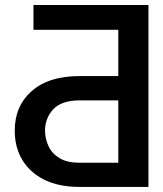

<svg xmlns="http://www.w3.org/2000/svg" viewBox="-20 -736 642 756"><path d="M564.5 0H293Q211.9 0 155 -28.1Q98.1 -56.2 68.1 -106Q38.1 -155.8 38.1 -220.7Q37.6 -317.9 104.7 -377.2Q171.9 -436.5 293 -436.5H445.8V-618.7H111.8V-716.3H564.5ZM445.8 -95.2V-340.8H293Q221.7 -340.3 189.7 -305.7Q157.7 -271 157.2 -221.7Q157.7 -188.5 171.6 -159.4Q185.5 -130.4 215.3 -112.8Q245.1 -95.2 293 -95.2Z"/></svg>

Font: Inter Tight Medium
Style: Regular
Weight: 500
Designer: Rasmus Andersson
Foundry: rsms
Version: Version 3.004; ttfautohint (v1.8.4.7-5d5b)